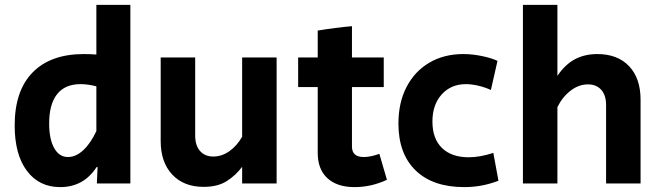

<svg xmlns="http://www.w3.org/2000/svg" viewBox="-20 -750 2699 785"><path d="M226 15Q140 15 90 -51.5Q40 -118 40 -237Q40 -379 113.5 -454Q187 -529 323 -529Q337 -529 349 -528.5Q361 -528 374 -527V-730H513V0H376L379 -67H375Q322 15 226 15ZM258 -108Q290 -108 320 -135.5Q350 -163 374 -214V-397Q340 -406 309 -406Q246 -406 213.5 -365Q181 -324 181 -245Q181 -181 201.5 -144.5Q222 -108 258 -108Z M813 14Q731 14 684 -36.5Q637 -87 637 -173V-515H778V-196Q778 -155 798 -132.5Q818 -110 852 -110Q887 -110 918 -132Q949 -154 970 -191V-515H1111V0H970V-68Q944 -33 907 -9.5Q870 14 813 14Z M1430 15Q1358 15 1318.5 -21.5Q1279 -58 1279 -125V-394H1199V-515H1279V-625Q1351 -637 1419 -643V-515H1549V-394H1419V-151Q1419 -108 1467 -108Q1495 -108 1531 -121L1562 -15Q1498 15 1430 15Z M1878 15Q1750 15 1679.5 -53Q1609 -121 1609 -245Q1609 -330 1642 -394Q1675 -458 1735 -493.5Q1795 -529 1874 -529Q1912 -529 1952 -520.5Q1992 -512 2014 -501L1987 -382Q1964 -393 1936 -399.5Q1908 -406 1885 -406Q1824 -406 1786 -364Q1748 -322 1748 -253Q1748 -183 1787 -145Q1826 -107 1896 -107Q1943 -107 1997 -125L2018 -11Q1984 2 1949.5 8.5Q1915 15 1878 15Z M2118 0V-730H2259V-440Q2291 -487 2331 -508Q2371 -529 2422 -529Q2505 -529 2552 -479.5Q2599 -430 2599 -342V0H2458V-320Q2458 -361 2438 -383Q2418 -405 2384 -405Q2346 -405 2312.5 -379Q2279 -353 2259 -312V0Z"/></svg>

Font: Secular One
Style: Regular
Weight: 400
Designer: Michal Sahar
Foundry: Hagilda
Version: Version 1.002; ttfautohint (v1.8.4.7-5d5b);gftools[0.9.29]